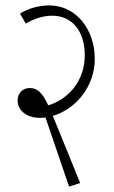

<svg xmlns="http://www.w3.org/2000/svg" viewBox="-20 -647 422 709"><path d="M235 42 276 29C250 -34 204 -150 175 -219C260 -244 330 -328 330 -429C330 -484 313 -532 284 -568C254 -605 211 -627 162 -627C125 -627 87 -617 54 -597L75 -560C106 -578 139 -589 173 -589C246 -589 293 -532 293 -443C293 -345 229 -279 158 -258C138 -302 119 -322 90 -322C64 -322 45 -303 45 -276C45 -239 79 -212 125 -212C132 -212 140 -212 148 -213Z"/></svg>

Font: Noto Serif Devanagari Condensed ExtraLight
Style: Regular
Weight: 200
Width: 3
Designer: Universal Thirst, Indian Type Foundry and the Monotype Design Team
Foundry: Monotype Imaging Inc.
Version: Version 2.004